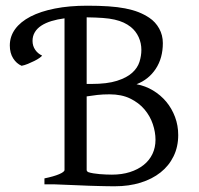

<svg xmlns="http://www.w3.org/2000/svg" viewBox="-20 -650 702 677"><path d="M441.4 -554.7Q429.7 -564 416 -570.3Q402.3 -576.7 384.3 -580.8Q366.2 -585 342.3 -586.7Q318.4 -588.4 285.6 -588.9V-354H302.2Q357.9 -354 392.3 -365Q426.8 -376 445.8 -393.1Q464.8 -410.2 471.7 -431.6Q478.5 -453.1 478.5 -474.1Q478.5 -498 468.8 -519.3Q459 -540.5 441.4 -554.7ZM366.2 -317.4Q342.8 -317.4 323 -315.2Q303.2 -313 285.6 -310.1V-50.8Q285.6 -46.9 290 -43.5Q298.3 -40.5 309.1 -38.8Q319.8 -37.1 331.1 -36.1Q342.3 -35.2 353.5 -34.7Q364.7 -34.2 374.5 -34.2Q409.7 -34.2 438 -43.2Q466.3 -52.2 486.6 -68.4Q506.8 -84.5 517.6 -107.2Q528.3 -129.9 528.3 -157.2Q528.3 -184.1 518.8 -212.4Q509.3 -240.7 489.5 -264.2Q469.7 -287.6 439.2 -302.5Q408.7 -317.4 366.2 -317.4ZM14.6 -489.7Q14.6 -521.5 33.4 -547.4Q52.2 -573.2 87.6 -591.6Q123 -609.9 173.6 -619.9Q224.1 -629.9 287.6 -629.9Q329.1 -629.9 362.1 -627.7Q395 -625.5 421.4 -620.4Q447.8 -615.2 468.3 -607.2Q488.8 -599.1 506.3 -587.4Q528.3 -572.8 541.3 -549.3Q554.2 -525.9 554.2 -498Q554.2 -445.3 529.3 -407.5Q504.4 -369.6 461.4 -353Q492.7 -347.2 519.5 -331.1Q546.4 -314.9 566.2 -291.3Q585.9 -267.6 597.2 -237.5Q608.4 -207.5 608.4 -173.8Q608.4 -132.3 592 -98.9Q575.7 -65.4 546.1 -42Q516.6 -18.6 475.6 -5.9Q434.6 6.8 385.3 6.8Q374.5 6.8 359.6 6.6Q344.7 6.3 327.6 5.9Q310.5 5.4 292.5 4.9Q274.4 4.4 257.3 3.4Q216.8 2 172.4 0H136.7V-21Q169.9 -27.8 188.7 -35.9Q207.5 -43.9 207.5 -50.8V-585.4Q182.1 -582 161.4 -575.7Q140.6 -569.3 125.7 -559.6Q110.8 -549.8 102.8 -536.4Q94.7 -522.9 94.7 -505.9Q94.7 -488.3 104 -474.6Q113.3 -460.9 128.4 -454.1Q127 -451.2 119.4 -445.8Q111.8 -440.4 101.1 -435.1Q90.3 -429.7 78.4 -424.8Q66.4 -419.9 56.2 -418Q38.1 -425.8 26.4 -444.3Q14.6 -462.9 14.6 -489.7Z"/></svg>

Font: Gentium Plus Afr
Style: Regular
Weight: 400
Designer: J. Victor Gaultney, Annie Olsen, Iska Routamaa, Becca Hirsbrunner
Foundry: SIL International
Version: Version 5.000